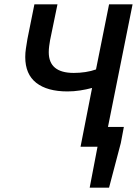

<svg xmlns="http://www.w3.org/2000/svg" viewBox="-20 -674 644 882"><path d="M350 0 403 -270Q377 -263 348 -258.5Q319 -254 290 -254Q197 -254 146.5 -293.5Q96 -333 96 -412Q96 -432 99 -451Q102 -470 106 -495L138 -654H244L210 -489Q208 -478 206 -463Q204 -448 204 -434Q204 -339 319 -339Q346 -339 372.5 -343Q399 -347 421 -355L481 -654H589L476 -91H549L535 -17L481 188H392L428 0Z"/></svg>

Font: Source Sans 3 Semibold
Style: Italic
Weight: 600
Italic angle: -11°
Designer: Paul D. Hunt
Foundry: Adobe
Version: Version 3.052;hotconv 1.1.0;makeotfexe 2.6.0